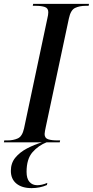

<svg xmlns="http://www.w3.org/2000/svg" viewBox="-45 -734 479 990"><path d="M-25 0 -23 -10H-7Q24 -10 47 -20.5Q70 -31 79 -72L199 -638Q204 -658 204 -671Q204 -692 186 -698Q168 -704 140 -704H124L126 -714H414L412 -704H397Q365 -704 342 -693Q319 -682 310 -638L191 -79Q189 -69 187 -59Q185 -49 185 -43Q185 -22 203 -16Q221 -10 250 -10H265L263 0ZM118 236Q68 236 39.5 212.5Q11 189 11 147Q11 107 34 79Q57 51 94 31.5Q131 12 174 -1H197Q153 16 122.5 51Q92 86 92 152Q92 187 107 204Q122 221 147 221Q171 221 199 209L197 220Q161 236 118 236Z"/></svg>

Font: Noto Serif Display SemiCondensed Medium
Style: Italic
Weight: 500
Width: 4
Italic angle: -12°
Designer: Monotype Design Team
Foundry: Monotype Imaging Inc.
Version: Version 2.009